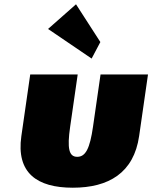

<svg xmlns="http://www.w3.org/2000/svg" viewBox="-20 -860 710 895"><path d="M334.3 -840 204 -725 407.1 -587 447.8 -664ZM120.9 -513 79.6 -226C54.8 -54 152.3 15 319.3 15C486.4 15 603.8 -54 628.6 -226L669.9 -513H448.7L413.5 -269C399 -168 379.1 -129 340.1 -129C301.1 -129 292.4 -168 307 -269L342.2 -513Z"/></svg>

Font: Blink
Style: WideObl
Weight: 400
Designer: Mew Too
Foundry: Cannot Into Space Fonts
Version: Version 001.000